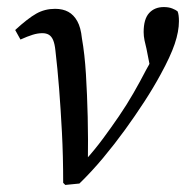

<svg xmlns="http://www.w3.org/2000/svg" viewBox="-20 -518 527 544"><path d="M159 0Q159 -76 155.5 -142.5Q152 -209 147.5 -266.5Q143 -324 137 -375Q135 -394 130.5 -404.5Q126 -415 118.5 -419.5Q111 -424 100 -424Q87 -424 72.5 -419.5Q58 -415 38 -406L23 -433Q59 -466 83 -479.5Q107 -493 136 -493Q158 -493 173.5 -484.5Q189 -476 199 -458Q209 -440 212 -410Q220 -365 223.5 -307.5Q227 -250 228.5 -186.5Q230 -123 229 -59L219 -61Q248 -93 272 -125.5Q296 -158 317.5 -189.5Q339 -221 358 -254Q377 -287 394 -320Q403 -335 408 -347Q413 -359 417 -372L407 -319L395 -380Q392 -391 389.5 -403.5Q387 -416 387 -427Q387 -464 402.5 -481Q418 -498 444 -498Q458 -498 468 -494Q478 -490 483 -486Q485 -482 486 -474.5Q487 -467 487 -458Q487 -429 475 -393.5Q463 -358 435 -307Q415 -270 389 -230Q363 -190 334 -150Q305 -110 272.5 -71Q240 -32 205 2L165 6Z"/></svg>

Font: Source Serif 4 18pt
Style: Italic
Weight: 400
Italic angle: -12°
Designer: Frank Grießhammer
Foundry: Adobe Systems Incorporated
Version: Version 4.004;hotconv 1.0.116;makeotfexe 2.5.65601